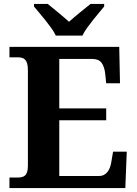

<svg xmlns="http://www.w3.org/2000/svg" viewBox="-20 -951 693 971"><path d="M279.8 -61H480Q495.1 -61 505.9 -66.7Q516.6 -72.3 524.4 -82.5Q532.2 -92.8 536.9 -106.7Q541.5 -120.6 543.9 -137.2L551.8 -184.1H621.1L613.8 0H27.8V-53.2H69.8Q80.6 -53.2 89.8 -55.2Q99.1 -57.1 106.2 -63.2Q113.3 -69.3 117.2 -81.3Q121.1 -93.3 121.1 -112.8V-596.2Q121.1 -617.7 117.2 -630.4Q113.3 -643.1 106.4 -649.9Q99.6 -656.7 90.3 -658.9Q81.1 -661.1 69.8 -661.1H27.8V-713.9H583L586.9 -529.8H517.1L512.2 -577.1Q508.3 -613.8 493.7 -633.3Q479 -652.8 448.2 -652.8H279.8V-402.8H517.1V-342.8H279.8ZM151.9 -931.2H221.2Q231.4 -922.9 245.4 -911.6Q259.3 -900.4 274.2 -887.9Q289.1 -875.5 303.5 -863.3Q317.9 -851.1 329.1 -840.8Q340.3 -851.1 354.7 -863.3Q369.1 -875.5 384.3 -887.9Q399.4 -900.4 413.6 -911.6Q427.7 -922.9 438 -931.2H506.8V-918Q495.1 -903.8 479.5 -885.3Q463.9 -866.7 448.2 -846.9Q432.6 -827.1 418.7 -807.6Q404.8 -788.1 397 -771H262.2Q254.4 -788.1 240.5 -807.6Q226.6 -827.1 210.9 -846.9Q195.3 -866.7 179.4 -885.3Q163.6 -903.8 151.9 -918Z"/></svg>

Font: Droid Serif
Style: Bold
Weight: 700
Designer: Monotype Design team
Foundry: Monotype Imaging Inc.
Version: Version 1.03